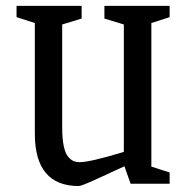

<svg xmlns="http://www.w3.org/2000/svg" viewBox="-20 -623 637 651"><path d="M247.1 7.8Q98.1 7.8 98.1 -169.9V-544.9L36.1 -564.9V-603H256.8V-560.1L190.9 -540V-190.9Q190.9 -153.3 196 -128.4Q201.2 -103.5 210.4 -92.3Q219.7 -81.1 229 -77.1Q238.3 -73.2 251 -73.2Q285.2 -73.2 399.9 -107.9V-540L334 -560.1V-603H555.2V-564.9L493.2 -544.9V-58.1L555.2 -38.1V0H422.9L401.9 -59.1Q390.6 -54.2 367.9 -43.7Q345.2 -33.2 328.4 -25.4Q311.5 -17.6 293 -9.3Q274.4 -1 262.5 3.4Q250.5 7.8 247.1 7.8Z"/></svg>

Font: Grenze
Style: Regular
Weight: 400
Designer: Renata Polastri
Foundry: Omnibus-Type
Version: Version 1.002;PS 001.002;hotconv 1.0.88;makeotf.lib2.5.64775